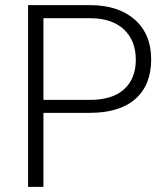

<svg xmlns="http://www.w3.org/2000/svg" viewBox="-20 -731 656 751"><path d="M149.9 -289.6V0H89.8V-710.9H332Q442.9 -710.9 507.1 -654.3Q571.3 -597.7 571.3 -498.5Q571.3 -398.4 509.5 -344Q447.8 -289.6 330.6 -289.6ZM149.9 -340.3H332Q419.4 -340.3 465.3 -381.8Q511.2 -423.3 511.2 -497.6Q511.2 -571.3 465.6 -615Q419.9 -658.7 335.9 -659.7H149.9Z"/></svg>

Font: TypoPRO Roboto
Style: Regular
Weight: 300
Designer: Google
Version: Version 2.136; 2016